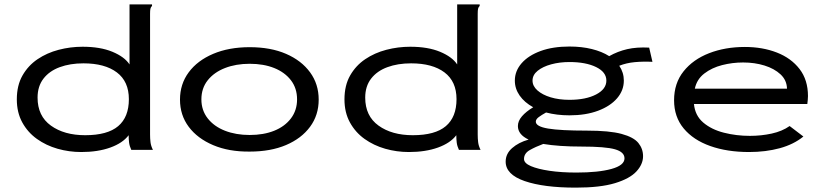

<svg xmlns="http://www.w3.org/2000/svg" viewBox="-20 -686 3790 879"><path d="M352 10Q296 10 243.5 -5Q191 -20 149 -50Q107 -80 82 -125.5Q57 -171 57 -231Q57 -295 83 -340.5Q109 -386 152 -415Q195 -444 248.5 -458Q302 -472 358 -472Q439 -472 494.5 -449Q550 -426 573 -391V-666H676V-659Q670 -653 668.5 -645.5Q667 -638 667 -622V-70Q667 -52 669 -35Q671 -18 680 0H581Q573 -17 571 -33Q569 -49 569 -67Q542 -31 485 -10.5Q428 10 352 10ZM370 -67Q472 -67 521 -108.5Q570 -150 570 -232Q570 -313 515 -354.5Q460 -396 362 -396Q301 -396 253.5 -378.5Q206 -361 179 -326Q152 -291 152 -239Q152 -155 213 -111Q274 -67 370 -67Z M1123 8Q1028 9 956 -21.5Q884 -52 844 -105.5Q804 -159 804 -230Q804 -301 844 -355Q884 -409 956 -439.5Q1028 -470 1123 -470Q1219 -470 1289.5 -439.5Q1360 -409 1399.5 -355Q1439 -301 1439 -230Q1439 -159 1399.5 -105.5Q1360 -52 1289.5 -22Q1219 8 1123 8ZM1123 -68Q1187 -68 1235.5 -87.5Q1284 -107 1312 -144Q1340 -181 1340 -231Q1340 -282 1312 -318.5Q1284 -355 1235.5 -374.5Q1187 -394 1123 -394Q1060 -394 1010 -374.5Q960 -355 931 -318.5Q902 -282 902 -231Q902 -181 931 -144Q960 -107 1010 -87.5Q1060 -68 1123 -68Z M1852 10Q1796 10 1743.5 -5Q1691 -20 1649 -50Q1607 -80 1582 -125.5Q1557 -171 1557 -231Q1557 -295 1583 -340.5Q1609 -386 1652 -415Q1695 -444 1748.5 -458Q1802 -472 1858 -472Q1939 -472 1994.5 -449Q2050 -426 2073 -391V-666H2176V-659Q2170 -653 2168.5 -645.5Q2167 -638 2167 -622V-70Q2167 -52 2169 -35Q2171 -18 2180 0H2081Q2073 -17 2071 -33Q2069 -49 2069 -67Q2042 -31 1985 -10.5Q1928 10 1852 10ZM1870 -67Q1972 -67 2021 -108.5Q2070 -150 2070 -232Q2070 -313 2015 -354.5Q1960 -396 1862 -396Q1801 -396 1753.5 -378.5Q1706 -361 1679 -326Q1652 -291 1652 -239Q1652 -155 1713 -111Q1774 -67 1870 -67Z M2587 -158Q2529 -158 2480 -171Q2460 -160 2446.5 -150Q2433 -140 2433 -129Q2433 -107 2489 -97.5Q2545 -88 2667 -88Q2770 -88 2825.5 -73Q2881 -58 2902.5 -31.5Q2924 -5 2924 29Q2924 66 2893.5 99Q2863 132 2795.5 152.5Q2728 173 2616 173Q2469 173 2382 143Q2295 113 2295 54Q2295 18 2324.5 -8Q2354 -34 2400 -47Q2351 -70 2351 -109Q2351 -132 2369.5 -153.5Q2388 -175 2421 -195Q2381 -217 2359 -248.5Q2337 -280 2337 -317Q2337 -361 2368 -396.5Q2399 -432 2455 -452.5Q2511 -473 2587 -473Q2643 -473 2689.5 -461.5Q2736 -450 2769 -429Q2808 -451 2851.5 -461Q2895 -471 2952 -468L2967 -403Q2924 -405 2886 -401.5Q2848 -398 2815 -385Q2836 -354 2836 -317Q2836 -272 2805 -236Q2774 -200 2718 -179Q2662 -158 2587 -158ZM2587 -229Q2662 -229 2709 -253.5Q2756 -278 2756 -317Q2756 -356 2709 -379Q2662 -402 2587 -402Q2542 -402 2503.5 -391.5Q2465 -381 2441.5 -362Q2418 -343 2418 -317Q2418 -292 2440.5 -272Q2463 -252 2501 -240.5Q2539 -229 2587 -229ZM2379 42Q2379 61 2410.5 74.5Q2442 88 2496 96Q2550 104 2619 104Q2719 104 2779 87.5Q2839 71 2839 39Q2839 10 2795.5 -2.5Q2752 -15 2642 -15Q2591 -15 2547 -18Q2503 -21 2467 -27Q2432 -14 2405.5 1Q2379 16 2379 42Z M3409 10Q3309 10 3231.5 -17.5Q3154 -45 3110 -98Q3066 -151 3066 -227Q3066 -305 3109.5 -359.5Q3153 -414 3226.5 -442.5Q3300 -471 3390 -471Q3471 -471 3536.5 -445.5Q3602 -420 3640.5 -370Q3679 -320 3679 -246Q3679 -237 3678 -228Q3677 -219 3676 -210H3157Q3162 -157 3199.5 -125Q3237 -93 3294 -78.5Q3351 -64 3413 -64Q3465 -64 3513 -74.5Q3561 -85 3595 -109L3658 -61Q3614 -25 3550 -7.5Q3486 10 3409 10ZM3161 -280H3583Q3582 -319 3553.5 -345.5Q3525 -372 3480 -386Q3435 -400 3382 -400Q3333 -400 3286 -388Q3239 -376 3204.5 -349.5Q3170 -323 3161 -280Z"/></svg>

Font: Inconsolata ExtraExpanded Medium
Style: Regular
Weight: 500
Width: 8
Monospace: yes
Designer: Raph Levien, Cyreal, Brenton Simpson
Foundry: Raph Levien, Cyreal, Google
Version: Version 3.001; ttfautohint (v1.8.2.53-6de2)